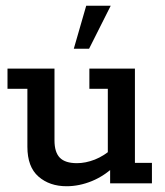

<svg xmlns="http://www.w3.org/2000/svg" viewBox="-20 -636 573 666"><path d="M211 10Q152 10 113.5 -23.5Q75 -57 75 -127V-328H6V-398H169V-149Q169 -108 187.5 -89Q206 -70 247 -70Q277 -70 309 -82.5Q341 -95 374 -124L354 -93V-328H290V-398H448V-71H507V0H362V-60L381 -63Q343 -26 299 -8Q255 10 211 10ZM236 -467 279 -616H364L289 -467Z"/></svg>

Font: Rokkitt SemiBold Medium
Style: Regular
Weight: 500
Version: Version 3.103